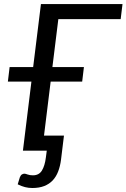

<svg xmlns="http://www.w3.org/2000/svg" viewBox="-20 -736 618 938"><path d="M265 -642.5 236 -408.5H390L381.5 -337.5H227.5L195 -73.5H292.5L278 45Q274 76 264.2 101.5Q254.5 127 237.8 145Q221 163 196.2 172.8Q171.5 182.5 138 182.5Q119.5 182.5 102.5 178.2Q85.5 174 66.5 164.5L77 130Q81.5 119 87.8 115.8Q94 112.5 99 112.5Q104.5 112.5 115 116.5Q125.5 120.5 141 120.5Q170.5 120.5 184.8 97.2Q199 74 204 34L208.5 0H92L133.5 -337.5H18.5L27 -408.5H142L180 -716H578.5L569.5 -642.5Z"/></svg>

Font: Lato 2
Style: Italic
Weight: 400
Italic angle: -7°
Designer: Lukasz Dziedzic with Adam Twardoch and Botio Nikoltchev
Foundry: tyPoland Lukasz Dziedzic
Version: Version 2.015; 2015-08-06; http://www.latofonts.com/